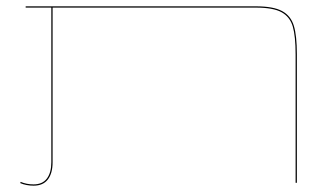

<svg xmlns="http://www.w3.org/2000/svg" viewBox="-20 -577 1057 606"><path d="M917 -406V0H913V-405Q913 -463 904 -493.5Q895 -524 868.5 -538.5Q842 -553 788 -553H146V-65Q146 -30 131 -10.5Q116 9 86 9Q63 9 44 1L45 -3Q64 5 86 5Q114 5 128 -13.5Q142 -32 142 -65V-553H61V-557H788Q843 -557 870.5 -542Q898 -527 907.5 -495.5Q917 -464 917 -406Z"/></svg>

Font: FiraGO Four
Style: Regular
Weight: 100
Designer: bBox Type
Foundry: bBox Type GmbH
Version: Version 1.001